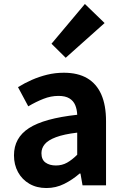

<svg xmlns="http://www.w3.org/2000/svg" viewBox="-20 -944 631 978"><path d="M216.4 13.8Q166.9 13.8 129.6 -7.9Q92.4 -29.5 71.8 -67.2Q51.2 -105 51.2 -152.6Q51.2 -242.2 127.9 -291.6Q204.7 -341 373.3 -359.4Q372.2 -386.8 363.1 -408.6Q354 -430.4 333.4 -442.9Q312.8 -455.5 278.1 -455.5Q239.3 -455.5 201.3 -440.5Q163.3 -425.6 124 -402.4L71.7 -500.1Q105.1 -520.7 142.2 -537.1Q179.3 -553.4 220.3 -563.5Q261.3 -573.5 305.1 -573.5Q376.4 -573.5 424 -545.7Q471.6 -517.8 495.9 -463Q520.1 -408.3 520.1 -327V0H400.4L389.9 -59.9H385.4Q349.3 -28.4 307 -7.3Q264.8 13.8 216.4 13.8ZM264.7 -101.1Q296.1 -101.1 321.6 -115.4Q347.1 -129.7 373.3 -155.8V-268.4Q305.4 -260.3 265.2 -245.2Q225 -230.1 208.1 -209.7Q191.1 -189.3 191.1 -163.8Q191.1 -130.8 211.7 -116Q232.3 -101.1 264.7 -101.1ZM314.7 -649.7 242.3 -721.2 412.4 -923.7 512.8 -826.6Z"/></svg>

Font: Noto Sans JP
Style: Regular
Weight: 100
Designer: Ryoko NISHIZUKA 西塚涼子 (kana, bopomofo & ideographs); Paul D. Hunt (Latin, Greek & Cyrillic); Sandoll Communications 산돌커뮤니
Foundry: Adobe
Version: Version 2.004;hotconv 1.0.118;makeotfexe 2.5.65603